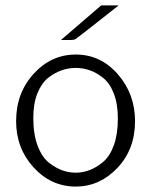

<svg xmlns="http://www.w3.org/2000/svg" viewBox="-20 -687 565 715"><path d="M40 -235.8Q40 -340.8 105.5 -412.4Q170.9 -483.9 262.2 -483.9Q355 -483.9 418.9 -410.4Q482.9 -336.9 482.9 -235.8Q482.9 -130.9 417 -61.5Q351.1 7.8 262.2 7.8Q170.4 7.8 105.2 -63.5Q40 -134.8 40 -235.8ZM104 -248Q104 -186 120.6 -143.1Q137.2 -100.1 163.6 -80.1Q189.9 -60.1 213.9 -52Q237.8 -43.9 262.2 -43.9Q288.1 -43.9 313.5 -53.5Q338.9 -63 364 -84Q389.2 -105 404.1 -146.5Q418.9 -188 418.9 -245.1Q418.9 -299.3 404.1 -338.1Q389.2 -377 364 -397Q338.9 -417 313.5 -425.5Q288.1 -434.1 262 -434.1Q235.8 -434.1 210.4 -425.5Q185.1 -417 159.9 -397.5Q134.8 -377.9 119.4 -339.6Q104 -301.3 104 -248ZM207 -538.1 356.9 -667H421.9Q270 -546.9 262.2 -542Q255.4 -538.1 245.1 -538.1Z"/></svg>

Font: CMU Bright
Style: Roman
Weight: 500
Version: Version 0.7.0